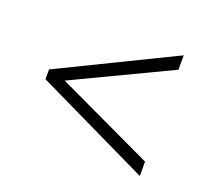

<svg xmlns="http://www.w3.org/2000/svg" viewBox="-91 -656 843 746"><g transform="rotate(20 330.5 -282.5)"><path d="M551 -32.5 78 -260.5V-301L551 -531.5V-472L150 -281L551 -92Z"/></g></svg>

Font: Merriweather 120pt Black
Style: Regular
Weight: 900
Designer: Eben Sorkin
Foundry: Eben Sorkin
Version: Version 2.100